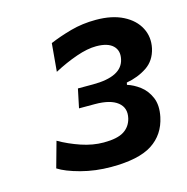

<svg xmlns="http://www.w3.org/2000/svg" viewBox="-79 -849 618 634"><g transform="rotate(-15 230.0 -532.0)"><path d="M226.5 -290.5Q172 -290.5 123.2 -303.5Q74.5 -316.5 49 -333L73.5 -421Q107.5 -401.5 146.8 -388.2Q186 -375 223 -375Q270 -375 292.5 -389.5Q315 -404 321.5 -431Q329.5 -465.5 304.8 -485.2Q280 -505 227.5 -505H173L186.5 -569.5H238Q337 -569.5 349 -625.5Q355.5 -654 337.8 -671.2Q320 -688.5 280.5 -688.5Q250.5 -688.5 212.2 -675.2Q174 -662 133.5 -640.5L142 -736.5Q175 -750.5 215.5 -761.8Q256 -773 302 -773Q357 -773 394.5 -754Q432 -735 448.5 -703.2Q465 -671.5 457 -634Q448 -594 417.5 -573.8Q387 -553.5 347.5 -546.5L346 -539Q367.5 -532.5 388.8 -516.5Q410 -500.5 421.5 -473.5Q433 -446.5 425 -408Q413 -350.5 366.8 -320.5Q320.5 -290.5 226.5 -290.5Z"/></g></svg>

Font: Commissioner SemiBold
Style: Italic
Weight: 600
Italic angle: -12°
Designer: Kostas Bartsokas
Foundry: Kostas Bartsokas
Version: Version 1.000; ttfautohint (v1.8.3)